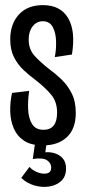

<svg xmlns="http://www.w3.org/2000/svg" viewBox="-20 -558 331 750"><path d="M148 10Q102 10 74.5 -8Q47 -26 34 -56Q21 -86 20 -122.5Q19 -159 27 -195L94 -203Q88 -164 90 -129Q92 -94 106 -72.5Q120 -51 150 -51Q203 -51 203 -118Q203 -160 180.5 -187.5Q158 -215 118 -246Q95 -263 72.5 -284Q50 -305 35 -334Q20 -363 20 -404Q20 -464 53.5 -501Q87 -538 148 -538Q216 -538 246 -487.5Q276 -437 261 -345L194 -335Q200 -364 199 -397Q198 -430 186 -452.5Q174 -475 147 -475Q123 -475 107.5 -455Q92 -435 92 -404Q92 -365 115.5 -339.5Q139 -314 171 -289Q196 -271 220 -248Q244 -225 260 -193.5Q276 -162 276 -117Q276 -55 241.5 -22.5Q207 10 148 10ZM63 137 95 94Q109 109 129 116Q149 123 164.5 119Q180 115 180 96Q180 80 164.5 68.5Q149 57 108 63L118 -6H163L157 37Q174 35 193 40.5Q212 46 225 60.5Q238 75 238 101Q238 131 219.5 148.5Q201 166 172.5 170.5Q144 175 114.5 166.5Q85 158 63 137Z"/></svg>

Font: Bricolage Grotesque 96pt Condensed Light
Style: Regular
Weight: 300
Width: 3
Designer: Mathieu Triay
Foundry: Atelier Triay
Version: Version 1.001; ttfautohint (v1.8.4.7-5d5b);gftools[0.9.33.de